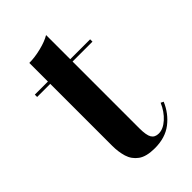

<svg xmlns="http://www.w3.org/2000/svg" viewBox="-187 -657 730 730"><g transform="rotate(-45 178.0 -291.5)"><path d="M196.5 7Q151 7 127.8 -10Q104.5 -27 96.2 -54.5Q88 -82 88 -114V-560Q117.5 -560 152 -568.5Q186.5 -577 208 -590V-88.5Q208 -51 217 -36.5Q226 -22 246.5 -22Q270.5 -22 295 -44Q319.5 -66 334 -100L345 -94.5Q326 -49.5 289.2 -21.2Q252.5 7 196.5 7ZM17.5 -447.5V-460H315V-447.5Z"/></g></svg>

Font: Bodoni Moda 18pt SemiBold
Style: Regular
Weight: 600
Designer: Owen Earl
Foundry: indestructible type
Version: Version 2.005